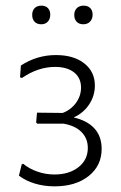

<svg xmlns="http://www.w3.org/2000/svg" viewBox="-20 -654 430 680"><path d="M340 -127Q340 -67 294 -30.5Q248 6 173 6Q136 6 103 -4Q70 -14 47 -32L57 -72L62 -74Q84 -56 113 -46Q142 -36 173 -36Q225 -36 258 -62Q291 -88 291 -130Q291 -164 268.5 -186.5Q246 -209 205 -216H112L108 -220L111 -255L202 -254Q231 -265 249 -289.5Q267 -314 267 -344Q267 -378 242.5 -397.5Q218 -417 175 -417Q115 -417 58 -378L51 -380L54 -422Q111 -459 178 -459Q241 -459 278.5 -429.5Q316 -400 316 -351Q316 -315 296 -284.5Q276 -254 241 -238Q289 -227 314.5 -199Q340 -171 340 -127ZM158 -602Q158 -587 149.5 -577.5Q141 -568 126 -568Q111 -568 102.5 -577Q94 -586 94 -601Q94 -616 102.5 -625Q111 -634 127 -634Q141 -634 149.5 -625.5Q158 -617 158 -602ZM308 -602Q308 -587 299 -577.5Q290 -568 275 -568Q260 -568 251.5 -577Q243 -586 243 -601Q243 -616 252 -625Q261 -634 276 -634Q291 -634 299.5 -625.5Q308 -617 308 -602Z"/></svg>

Font: Luna Sans Light
Style: Regular
Weight: 300
Designer: Juan Pablo del Peral
Foundry: Huerta Tipografica
Version: Version 2.001; ttfautohint (v1.5)